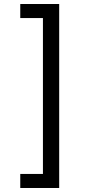

<svg xmlns="http://www.w3.org/2000/svg" viewBox="-20 -802 455 957"><path d="M81 65H194V-712H81V-782H275V135H81Z"/></svg>

Font: Noto Sans Bengali UI
Style: Regular
Weight: 400
Designer: Jelle Bosma - Monotype Design Team
Foundry: Monotype Imaging Inc.
Version: Version 2.003; ttfautohint (v1.8.4.7-5d5b)